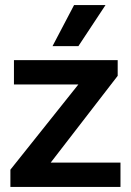

<svg xmlns="http://www.w3.org/2000/svg" viewBox="-20 -737 516 757"><path d="M21 0ZM21 -68 289 -404H35V-500H444V-438L180 -96H455V0H21ZM272 -717H396L289 -555H187Z"/></svg>

Font: Sarabun
Style: Bold
Weight: 700
Designer: Suppakit Chalermlarp | Katatrad Co.,Ltd.
Foundry: Cadson Demak Co.,Ltd.
Version: Version 1.000; ttfautohint (v1.6)